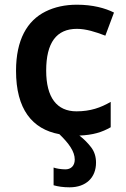

<svg xmlns="http://www.w3.org/2000/svg" viewBox="-20 -572 541 824"><path d="M300.8 112.8C300.8 140.6 283.2 154.8 261.2 154.8C241.2 154.8 220.2 150.9 210 147V223.1C229 228.5 251 231.9 278.8 231.9C349.6 231.9 392.1 189.9 392.1 126C392.1 100.6 385.3 78.6 371.1 60.1C356.9 41.5 340.3 24.9 320.8 9.8C379.9 7.3 417.5 -4.4 455.1 -25.9V-134.8C412.1 -109.9 368.2 -94.2 308.1 -94.2C224.1 -94.2 178.2 -153.3 178.2 -269C178.2 -388.7 222.2 -448.2 310.1 -448.2C348.6 -448.2 390.6 -435.1 432.1 -418.9L469.2 -518.1C431.6 -537.1 377.9 -551.8 310.1 -551.8C259.3 -551.8 214.4 -542 175.3 -522.5C96.7 -483.4 48.8 -401.4 48.8 -268.1C48.8 -104 117.7 -17.6 234.9 3.9C275.4 43 300.8 78.1 300.8 112.8Z"/></svg>

Font: Noto Reveo Sans
Style: Regular
Weight: 600
Designer: Monotype Design Team
Foundry: Monotype Imaging Inc.
Version: Version 2.007